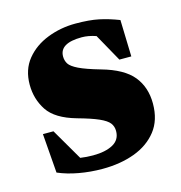

<svg xmlns="http://www.w3.org/2000/svg" viewBox="-78 -521 571 607"><g transform="rotate(-15 208.0 -218.0)"><path d="M221 -451Q266.5 -451 297.2 -444.5Q328 -438 361.5 -425L365 -305H326L275.5 -395.5Q251 -404 229 -404Q156.5 -404 156.5 -360.5Q156.5 -347 163.2 -336.2Q170 -325.5 192.5 -314.5Q215 -303.5 262 -290Q333 -270 362.8 -233.5Q392.5 -197 392.5 -143.5Q392.5 -89.5 365 -54.5Q337.5 -19.5 290.8 -2.2Q244 15 185.5 15Q146 15 108.8 8.2Q71.5 1.5 41.5 -11.5L31.5 -140H66L126 -37Q146.5 -34 167.5 -34Q208 -34 232.8 -47.5Q257.5 -61 257.5 -90Q257.5 -105 249 -116Q240.5 -127 217 -137.5Q193.5 -148 148.5 -160.5Q81 -179.5 56.2 -217Q31.5 -254.5 31.5 -301.5Q31.5 -350.5 58.5 -383.8Q85.5 -417 129 -434Q172.5 -451 221 -451Z"/></g></svg>

Font: Newsreader Text ExtraBold
Style: Regular
Weight: 800
Designer: Hugues Gentile
Foundry: Production Type
Version: Version 1.001